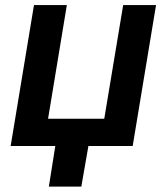

<svg xmlns="http://www.w3.org/2000/svg" viewBox="-20 -562 642 739"><path d="M21 0 110.8 -542.5H237.3L165 -105H381.3L454.1 -542.5H580.6L490.7 0ZM168 156.2 197.8 -31.2H325.7L293 156.2Z"/></svg>

Font: Inter 16pt SemiBold
Style: Italic
Weight: 600
Italic angle: -9.3988°
Version: Version 4.001;git-66647c0bb